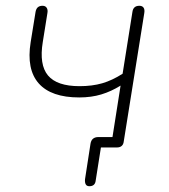

<svg xmlns="http://www.w3.org/2000/svg" viewBox="-20 -510 585 664"><path d="M289 134Q280 134 276.5 127.5Q273 121 274 110L293 -13Q295 -25 302 -30.5Q309 -36 320 -36H388L366 -17L397 -214Q365 -194 330.5 -183.5Q296 -173 254 -173Q157 -173 114 -221.5Q71 -270 86 -364L103 -469Q105 -480 111 -485Q117 -490 127 -490Q137 -490 141.5 -483Q146 -476 144 -465L128 -365Q115 -286 146 -249Q177 -212 255 -212Q299 -212 333.5 -222Q368 -232 404 -255L438 -469Q441 -490 462 -490Q472 -490 476.5 -483.5Q481 -477 479 -465L408 -21Q407 -11 401 -5.5Q395 0 384 0H310L332 -19L311 114Q310 124 304.5 129Q299 134 289 134Z"/></svg>

Font: Nunito ExtraLight
Style: Italic
Weight: 200
Italic angle: -9°
Designer: Vernon Adams
Foundry: Vernon Adams
Version: Version 3.602